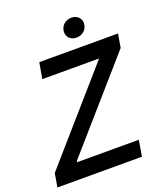

<svg xmlns="http://www.w3.org/2000/svg" viewBox="-162 -979 932 1084"><g transform="rotate(-20 303.5 -437.0)"><path d="M-6 0H502L518 -96H147L149 -104L599 -618L613 -700H140L123 -604H462L461 -600L8 -82ZM383 -758C419 -757 450 -781 452 -818C454 -849 431 -873 397 -874C361 -875 331 -850 329 -814C327 -783 349 -759 383 -758Z"/></g></svg>

Font: Fixel Display 20240404 Medium
Style: Italic
Weight: 500
Italic angle: -10°
Designer: AlfaBravo + MacPaw
Foundry: Kyrylo Tkachov, Marchela Mozhyna, Serhii Makarenko, Maria Weinstein, Zakhar Kryvoshyya
Version: Version 1.211;Glyphs 3.2 (3225)